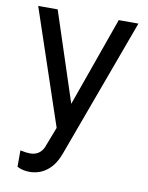

<svg xmlns="http://www.w3.org/2000/svg" viewBox="-84 -585 668 864"><g transform="rotate(10 250.0 -153.0)"><path d="M388 -524H478L245 110L241 119V120Q222 168 188 193Q162 213 128 217Q123 218 119 218Q115 218 110 218Q79 218 54 205V130Q81 136 98 136Q143 136 161 96L165 85L197 2L20 -524H109L243 -116Z"/></g></svg>

Font: Ekushey Bangla
Style: Regular
Weight: 400
Designer: Al Mamun Sumon
Foundry: Al Mamun Sumon
Version: Version 1.0